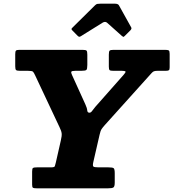

<svg xmlns="http://www.w3.org/2000/svg" viewBox="-20 -1020 939 1040"><path d="M154 -20V-90.5Q154 -107.5 159 -110.5Q164 -113.5 180.5 -113.5H256.5Q275 -113.5 277 -119.8Q279 -126 282.5 -140L309.5 -259Q315.5 -284 314 -297.5Q312.5 -311 302.5 -331L170.5 -611.5Q163.5 -627 158.5 -631.8Q153.5 -636.5 130 -636.5H87.5Q71 -636.5 66.8 -640.8Q62.5 -645 62.5 -661.5V-726Q62.5 -741 66.2 -745.5Q70 -750 85 -750H426.5Q444.5 -750 448.8 -745.8Q453 -741.5 453 -723.5V-668Q453 -646 447.8 -641.2Q442.5 -636.5 421 -636.5H389Q369 -636.5 366.5 -631.5Q364 -626.5 370 -614L442 -455.5Q451.5 -435 452.5 -422.2Q453.5 -409.5 464.5 -409.5Q472.5 -409.5 479.5 -419.8Q486.5 -430 496.5 -441.5L649 -614Q660 -626.5 660.2 -631.5Q660.5 -636.5 633.5 -636.5H593Q578 -636.5 573.8 -640.2Q569.5 -644 569.5 -659V-724Q569.5 -741.5 574 -745.8Q578.5 -750 595 -750H873Q889 -750 894 -747Q899 -744 899 -728V-655.5Q899 -643 895 -639.8Q891 -636.5 878 -636.5H835Q820 -636.5 813.5 -633.8Q807 -631 800.5 -623.5L549 -344Q537.5 -331.5 530.8 -321.5Q524 -311.5 519.5 -290.5L485.5 -142.5Q481 -123 485.5 -118.2Q490 -113.5 513 -113.5H567Q589.5 -113.5 595.5 -109Q601.5 -104.5 601.5 -81.5V-31Q601.5 -9 594 -4.5Q586.5 0 566 0H178.5Q163.5 0 158.8 -2.8Q154 -5.5 154 -20ZM400 -826.5 371.5 -855.5Q366.5 -861 367.2 -863.5Q368 -866 374 -872L495 -991.5Q501 -997.5 506.8 -998.8Q512.5 -1000 523.5 -1000H602.5Q619 -1000 624 -991.5L690.5 -872Q695 -865 686.5 -856L656.5 -826Q650 -819.5 647.8 -820.2Q645.5 -821 640 -825.5L560.5 -896.5Q550 -906 535.5 -897L417.5 -823.5Q410.5 -819.5 407.2 -821Q404 -822.5 400 -826.5Z"/></svg>

Font: Besley* Heavy
Style: Italic
Weight: 800
Italic angle: -13°
Designer: Owen Earl
Foundry: indestructible type*
Version: Version 3.000; ttfautohint (v1.8.3)